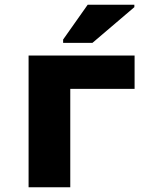

<svg xmlns="http://www.w3.org/2000/svg" viewBox="-20 -786 640 806"><path d="M100 0V-553H545V-413H275V0ZM245 -606V-620L348 -766H544V-756L368 -606Z"/></svg>

Font: Noto Sans Mono Black
Style: Regular
Weight: 900
Designer: Monotype Design Team
Foundry: Monotype Imaging Inc.
Version: Version 2.014